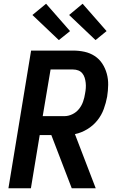

<svg xmlns="http://www.w3.org/2000/svg" viewBox="-20 -1005 640 1025"><path d="M25 0 146 -735H370Q402 -735 431.5 -728.5Q461 -722 485.5 -706Q510 -690 526 -665.5Q542 -641 550 -612Q558 -583 557.5 -552Q557 -521 552 -489Q546 -456 534 -423Q522 -390 499.5 -362Q477 -334 445.5 -315Q414 -296 380 -289L491 0H363L254 -284H192L145 0ZM324 -385Q345 -385 366 -395Q387 -405 401.5 -423Q416 -441 423.5 -462.5Q431 -484 434 -505Q437 -520 438 -534.5Q439 -549 437.5 -563Q436 -577 432 -590Q428 -603 419.5 -613.5Q411 -624 398 -629Q385 -634 370 -634H250L208 -385ZM490 -791 349 -925 421 -985 549 -839ZM294 -791 153 -925 226 -985 354 -839Z"/></svg>

Font: Iosevka SS04 Extended
Style: Bold Italic
Weight: 700
Width: 7
Italic angle: -9°
Monospace: yes
Designer: Belleve Invis
Foundry: Belleve Invis
Version: Version 19.0.0; ttfautohint (v1.8.4)